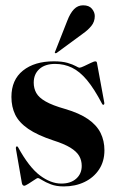

<svg xmlns="http://www.w3.org/2000/svg" viewBox="-20 -676 432 706"><path d="M205.5 -1Q240 -1 260.2 -19Q280.5 -37 280.5 -66Q280.5 -86.5 271 -102.8Q261.5 -119 238.8 -133Q216 -147 176.5 -159.5Q117.5 -179 83.8 -202.2Q50 -225.5 36 -254.2Q22 -283 22 -319.5Q22 -382.5 64.5 -416.5Q107 -450.5 178 -450.5Q208.5 -450.5 228.2 -444.8Q248 -439 258.5 -433Q269 -427 272 -427Q277 -427 289.5 -433Q302 -439 314.2 -444.8Q326.5 -450.5 330 -450.5Q332 -450.5 334 -449.5Q336 -448.5 336.5 -445L363 -301Q364 -297 363.5 -294.5Q363 -292 361.5 -291Q359.5 -290.5 358 -291.2Q356.5 -292 355.5 -294Q326.5 -349.5 299.8 -381.5Q273 -413.5 244.5 -427.2Q216 -441 183 -441Q145.5 -441 124.8 -422.2Q104 -403.5 104 -372Q104 -351 113.5 -334Q123 -317 148 -302.8Q173 -288.5 219 -275.5Q272 -260 303.8 -238Q335.5 -216 349.8 -187.2Q364 -158.5 364 -123.5Q364 -82.5 344.2 -52.8Q324.5 -23 290.8 -6.8Q257 9.5 214.5 9.5Q187 9.5 167 1.8Q147 -6 134.8 -13.8Q122.5 -21.5 119.5 -21.5Q116.5 -21.5 106 -14.2Q95.5 -7 84.2 0Q73 7 69 7Q66.5 7 64 4.8Q61.5 2.5 60.5 -2.5L39 -126Q38 -131.5 38.5 -133.8Q39 -136 41 -137.5Q42.5 -138.5 43.8 -137.5Q45 -136.5 46.5 -134.5Q86.5 -61.5 126.5 -31.2Q166.5 -1 205.5 -1ZM227.5 -600Q238 -627.5 252 -642Q266 -656.5 285.5 -656.5Q307.5 -656.5 318 -643.8Q328.5 -631 328.5 -617Q328.5 -596 315.8 -580.5Q303 -565 285 -552.5L188.5 -481.5Q187 -480.5 185.2 -480.2Q183.5 -480 182.5 -481.5Q181 -482.5 181.5 -484Q182 -485.5 183 -487Z"/></svg>

Font: Fraunces 120pt SemiBold
Style: Regular
Weight: 600
Version: Version 1.000;[b76b70a41]